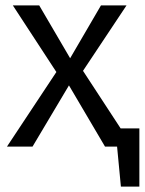

<svg xmlns="http://www.w3.org/2000/svg" viewBox="-20 -546 539 715"><path d="M429.2 -67.9H499V148.9H430.2L416 0H371.1L236.8 -228L101.1 0H5.9L189.9 -277.8L27.8 -525.9H126L241.2 -329.1L356 -525.9H451.2L289.1 -282.2Z"/></svg>

Font: Fira Sans Book
Style: Regular
Weight: 350
Designer: Carrois Corporate & Edenspiekermann AG
Foundry: Carrois Corporate GbR & Edenspiekermann AG
Version: Version 4.203;PS 004.203;hotconv 1.0.88;makeotf.lib2.5.64775